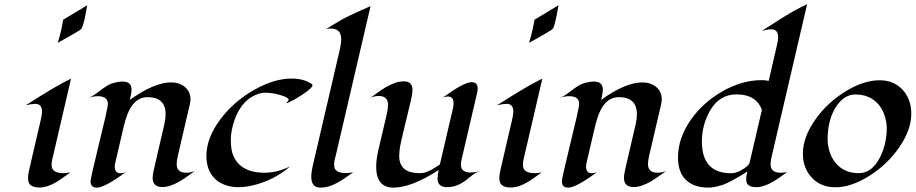

<svg xmlns="http://www.w3.org/2000/svg" viewBox="-20 -853 4211 883"><path d="M380.9 -828.6Q366.7 -742.2 356 -722.7Q353 -716.8 322.5 -699.5Q292 -682.1 280.3 -675.3Q254.4 -660.6 245.6 -656.2Q261.7 -707.5 270.5 -762.2ZM173.3 -339.8Q173.3 -375.5 141.6 -375.5Q127 -375.5 98.1 -368.7Q245.1 -462.9 306.6 -491.2L226.6 -146.5Q223.6 -133.8 220.5 -120.6Q217.3 -107.4 217.3 -94.2Q217.3 -56.6 272 -56.6Q285.6 -56.6 303.7 -60.1Q288.1 -49.3 271.5 -37.1Q254.9 -24.9 237.3 -14.6Q196.3 9.3 162.6 9.3Q122.6 9.3 112.8 -12.2Q108.9 -21 108.9 -32.2Q108.9 -49.8 113.3 -68.4L167 -299.8Q173.3 -325.2 173.3 -339.8Z M792.5 -98.6Q792.5 -58.6 836.4 -58.6Q854.5 -58.6 875.5 -65.9Q825.7 -30.3 806.2 -18.6Q760.7 7.3 726.6 7.3Q682.1 7.3 682.1 -35.2Q682.1 -53.7 693.4 -98.6L735.8 -281.2Q741.7 -308.1 741.7 -326.7Q741.7 -406.2 658.7 -406.2Q587.9 -406.2 557.6 -302.7Q549.8 -275.9 544.9 -253.9L509.8 -103Q507.8 -95.7 507.8 -86.4Q507.8 -56.2 534.7 -56.2Q545.4 -56.2 557.6 -61Q461.9 9.8 425.3 9.8Q396.5 9.8 396.5 -19Q396.5 -31.7 425.3 -149.9Q454.1 -268.1 463.9 -311Q476.1 -364.7 476.1 -375Q476.1 -410.6 429.7 -410.6Q408.7 -410.6 386.2 -402.8Q404.8 -409.2 428.2 -427.2Q472.7 -461.4 488.3 -466.8Q519.5 -478 543.5 -478Q585 -478 585 -440.9Q585 -424.8 577.1 -393.6Q689.5 -474.1 767.1 -474.1Q803.7 -474.1 829.1 -454.1Q856 -432.1 856 -396.5Q856 -386.7 853.5 -375.5L797.4 -134.3Q792.5 -112.3 792.5 -98.6Z M1294.4 -377.9Q1297.9 -379.9 1302.7 -386Q1307.6 -392.1 1307.6 -395Q1307.6 -397.9 1301.5 -402.3Q1295.4 -406.7 1285.9 -410.4Q1276.4 -414.1 1264.9 -417.2Q1253.4 -420.4 1242.2 -422.4Q1217.8 -426.8 1199.2 -426.8Q1180.7 -426.8 1157 -417Q1133.3 -407.2 1114.7 -390.4Q1096.2 -373.5 1082.3 -351.1Q1068.4 -328.6 1059.6 -303.7Q1041.5 -253.9 1041.5 -209.2Q1041.5 -164.6 1052.7 -137.7Q1064 -110.8 1084 -93.3Q1124 -58.6 1196.3 -58.6Q1254.9 -58.6 1314.5 -87.9Q1239.7 -22.9 1140.6 0Q1108.4 7.8 1076.7 7.8Q1044.9 7.8 1017.3 -1.7Q989.7 -11.2 970.2 -29.3Q929.2 -67.9 929.2 -135.7Q929.2 -218.8 994.1 -305.2Q1054.7 -385.7 1146 -438Q1239.7 -491.7 1319.8 -491.7Q1373.5 -491.7 1408.2 -470.2Q1417 -465.8 1417 -460.4Q1417 -455.1 1409.2 -447.5Q1401.4 -439.9 1389.4 -430.9Q1377.4 -421.9 1362.8 -412.6Q1348.1 -403.3 1334.5 -395.5Q1304.2 -378.9 1294.4 -377.9Z M1549.3 -671.4Q1549.3 -721.7 1501.5 -721.7Q1490.7 -721.7 1480 -719.7Q1506.3 -735.4 1532.7 -751.5Q1559.1 -767.6 1585 -779.8Q1638.7 -805.2 1684.1 -824.7L1527.3 -150.9Q1523.9 -137.2 1520.3 -123Q1516.6 -108.9 1516.6 -95.5Q1516.6 -82 1521.5 -74.7Q1526.4 -67.4 1534.7 -63.5Q1559.6 -52.2 1604 -60.5Q1586.9 -48.8 1569.6 -36.4Q1552.2 -23.9 1533.7 -13.7Q1492.2 9.8 1454.1 9.8Q1411.6 9.8 1411.6 -39.6Q1411.6 -64.5 1421.4 -103.5L1543 -626Q1549.3 -655.3 1549.3 -671.4Z M2149.4 -475.1Q2176.8 -475.1 2176.8 -445.8Q2176.8 -437 2174.8 -428.2L2102.5 -118.2Q2101.6 -112.8 2100.6 -107.4Q2099.6 -102.1 2099.6 -96.7Q2099.6 -74.7 2113 -67.1Q2126.5 -59.6 2142.1 -59.6Q2165 -59.6 2189.5 -67.4Q2168.5 -60.5 2152.8 -47.9Q2137.2 -35.2 2120.6 -22.5Q2080.1 7.8 2036.1 7.8Q1992.2 7.8 1992.2 -32.7Q1992.2 -46.4 1997.1 -70.8Q1872.1 9.8 1789.1 9.8Q1710 9.8 1710 -86.9Q1710 -117.2 1719.2 -159.2L1757.8 -323.7Q1764.6 -355 1764.6 -370.6Q1764.6 -411.6 1721.7 -411.6Q1704.1 -411.6 1685.1 -404.3Q1700.7 -415.5 1718.8 -428.7Q1736.8 -441.9 1756.3 -453.1Q1802.2 -479 1836.9 -479Q1877 -479 1877 -439Q1877 -419.9 1866.2 -376.5Q1823.2 -200.7 1819.6 -176.8Q1815.9 -152.8 1815.9 -133.8Q1815.9 -114.7 1822.8 -99.1Q1829.6 -83.5 1842.3 -74.2Q1864.7 -56.6 1911.6 -56.6Q1942.9 -56.6 1981.9 -83Q1992.2 -89.8 2002.9 -96.2L2063 -354Q2065.9 -365.7 2065.9 -377.9Q2065.9 -409.2 2040.5 -409.2Q2029.3 -409.2 2017.1 -404.3Q2112.8 -475.1 2149.4 -475.1Z M2548.3 -828.6Q2534.2 -742.2 2523.4 -722.7Q2520.5 -716.8 2490 -699.5Q2459.5 -682.1 2447.8 -675.3Q2421.9 -660.6 2413.1 -656.2Q2429.2 -707.5 2438 -762.2ZM2340.8 -339.8Q2340.8 -375.5 2309.1 -375.5Q2294.4 -375.5 2265.6 -368.7Q2412.6 -462.9 2474.1 -491.2L2394 -146.5Q2391.1 -133.8 2387.9 -120.6Q2384.8 -107.4 2384.8 -94.2Q2384.8 -56.6 2439.5 -56.6Q2453.1 -56.6 2471.2 -60.1Q2455.6 -49.3 2439 -37.1Q2422.4 -24.9 2404.8 -14.6Q2363.8 9.3 2330.1 9.3Q2290 9.3 2280.3 -12.2Q2276.4 -21 2276.4 -32.2Q2276.4 -49.8 2280.8 -68.4L2334.5 -299.8Q2340.8 -325.2 2340.8 -339.8Z M2960 -98.6Q2960 -58.6 3003.9 -58.6Q3022 -58.6 3043 -65.9Q2993.2 -30.3 2973.6 -18.6Q2928.2 7.3 2894 7.3Q2849.6 7.3 2849.6 -35.2Q2849.6 -53.7 2860.8 -98.6L2903.3 -281.2Q2909.2 -308.1 2909.2 -326.7Q2909.2 -406.2 2826.2 -406.2Q2755.4 -406.2 2725.1 -302.7Q2717.3 -275.9 2712.4 -253.9L2677.2 -103Q2675.3 -95.7 2675.3 -86.4Q2675.3 -56.2 2702.1 -56.2Q2712.9 -56.2 2725.1 -61Q2629.4 9.8 2592.8 9.8Q2564 9.8 2564 -19Q2564 -31.7 2592.8 -149.9Q2621.6 -268.1 2631.3 -311Q2643.6 -364.7 2643.6 -375Q2643.6 -410.6 2597.2 -410.6Q2576.2 -410.6 2553.7 -402.8Q2572.3 -409.2 2595.7 -427.2Q2640.1 -461.4 2655.8 -466.8Q2687 -478 2710.9 -478Q2752.4 -478 2752.4 -440.9Q2752.4 -424.8 2744.6 -393.6Q2856.9 -474.1 2934.6 -474.1Q2971.2 -474.1 2996.6 -454.1Q3023.4 -432.1 3023.4 -396.5Q3023.4 -386.7 3021 -375.5L2964.8 -134.3Q2960 -112.3 2960 -98.6Z M3558.6 -682.1Q3558.6 -718.3 3526.9 -718.3Q3515.6 -718.3 3504.9 -715.8Q3494.1 -713.4 3483.4 -710.9Q3534.7 -743.7 3585.7 -775.9Q3636.7 -808.1 3691.9 -833.5L3529.3 -135.3Q3523.9 -114.7 3523.9 -97.2Q3523.9 -58.6 3570.8 -58.6Q3585.4 -58.6 3600.1 -61.5Q3585 -51.3 3568.4 -39.1Q3551.8 -26.9 3533.7 -16.6Q3491.7 7.8 3459 7.8Q3424.3 7.8 3415.5 -9.8Q3411.6 -17.1 3411.6 -27.3Q3411.6 -43.5 3417.5 -64.5Q3334.5 -11.7 3298.1 -1Q3261.7 9.8 3239.3 9.8Q3171.4 9.8 3134.8 -25.4Q3098.1 -60.5 3098.1 -128.9Q3098.1 -218.3 3158.2 -303.7Q3213.9 -382.3 3303.2 -433.6Q3393.6 -484.4 3482.4 -484.4Q3500.5 -484.4 3515.1 -481L3552.2 -641.1Q3558.6 -666.5 3558.6 -682.1ZM3483.9 -347.7Q3457.5 -418.9 3367.2 -418.9Q3287.1 -418.9 3244.1 -341.8Q3208 -277.3 3208 -202.1Q3208 -56.2 3342.8 -56.2Q3361.8 -56.2 3383.8 -67.4Q3422.9 -87.9 3427.7 -106Z M3822.3 8.3Q3786.6 8.3 3759.3 -3.7Q3731.9 -15.6 3712.9 -36.6Q3672.4 -80.6 3672.4 -147Q3672.4 -221.7 3730 -303.7Q3782.7 -378.9 3866.2 -431.2Q3950.7 -483.9 4025.4 -483.9Q4090.8 -483.9 4131.8 -439.5Q4170.9 -396.5 4170.9 -329.6Q4170.9 -254.4 4113.8 -172.9Q4059.6 -95.7 3979 -44.9Q3895 8.3 3822.3 8.3ZM4058.1 -264.6Q4058.1 -290 4048.8 -319.6Q4039.6 -349.1 4021.5 -371.1Q3981.9 -418.5 3913.6 -418.5Q3872.6 -418.5 3840.8 -382.8Q3800.8 -338.4 3789.1 -259.8Q3786.1 -238.3 3786.1 -212.4Q3786.1 -186.5 3794.9 -157Q3803.7 -127.4 3821.8 -105Q3860.8 -56.6 3929.7 -56.6Q3990.2 -56.6 4027.3 -129.9Q4058.1 -190.9 4058.1 -264.6Z"/></svg>

Font: Fondamento
Style: Italic
Weight: 400
Italic angle: -12°
Version: Version 1.000